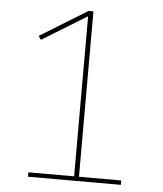

<svg xmlns="http://www.w3.org/2000/svg" viewBox="-53 -781 705 828"><g transform="rotate(5 300.0 -367.5)"><path d="M99 0V-19H297V-712L103 -593L92 -609L297 -735H318V-19H501V0Z"/></g></svg>

Font: Iosevka Etoile Thin
Style: Regular
Weight: 100
Designer: Belleve Invis
Foundry: Belleve Invis
Version: Version 22.1.2; ttfautohint (v1.8.4)